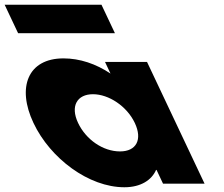

<svg xmlns="http://www.w3.org/2000/svg" viewBox="-239 -774 942 809"><path d="M-219.4 -754 -162.7 -634H245.3L188.6 -754ZM-98 -256C-168.9 -406 -121.6 -528 28.4 -528C97.4 -528 165.3 -505 226.6 -464L203.5 -513H380.5L623 0H448L420.6 -58H418.6C400.4 -16 355.1 15 285.1 15C135.1 15 -27.1 -106 -98 -256ZM90 -256C123.1 -186 194.7 -136 266.7 -136C335.7 -136 362.1 -186 329 -256C295.4 -327 218.8 -377 152.8 -377C85.8 -377 56.4 -327 90 -256Z"/></svg>

Font: Hussar
Style: BdOpOblFive
Weight: 700
Foundry: Cannot Into Space Fonts
Version: Version 2.00